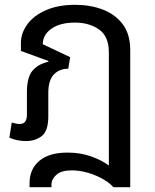

<svg xmlns="http://www.w3.org/2000/svg" viewBox="-20 -578 643 799"><path d="M103 201V184Q103 126 143.5 91.5Q184 57 261 57Q315 57 359.5 73Q404 89 433 111V-360Q433 -427 392 -455.5Q351 -484 292 -484Q230 -484 194 -458.5Q158 -433 158 -394L272 -340L264 -292Q227 -292 204 -268Q181 -244 181 -191V-94Q181 -33 154 -12Q127 9 88 9Q51 9 19 -5L29 -68Q36 -66 45 -64Q54 -62 62 -62Q92 -62 92 -101V-194Q92 -256 115 -283.5Q138 -311 181 -321L182 -324L67 -366V-399Q67 -440 93.5 -476.5Q120 -513 171 -535.5Q222 -558 293 -558Q355 -558 407 -538.5Q459 -519 490.5 -477.5Q522 -436 522 -369V201H452Q436 183 408 167Q380 151 346 141Q312 131 278 131Q235 131 214.5 149.5Q194 168 194 191V201Z"/></svg>

Font: Noto Sans Living
Style: Regular
Weight: 400
Designer: Monotype Design Team
Foundry: Monotype Imaging Inc.
Version: Version 2.013; ttfautohint (v1.8.4.7-5d5b)